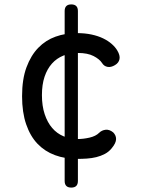

<svg xmlns="http://www.w3.org/2000/svg" viewBox="-20 -710 640 870"><path d="M273 -660Q273 -675 280.5 -682.5Q288 -690 303 -690Q318 -690 325.5 -682.5Q333 -675 333 -660V110Q333 125 325.5 132.5Q318 140 303 140Q288 140 280.5 132.5Q273 125 273 110ZM80 -274Q80 -351 100 -405Q120 -459 153.5 -493.5Q187 -528 232 -544Q277 -560 327 -560Q365 -560 395 -553.5Q425 -547 447.5 -536Q470 -525 486 -511Q502 -497 511 -482Q525 -459 521.5 -442Q518 -425 501 -415Q483 -404 467 -407Q451 -410 442 -425Q431 -442 404 -456Q377 -470 333 -470Q297 -470 267 -458Q237 -446 215.5 -422Q194 -398 182 -362.5Q170 -327 170 -279Q170 -230 182.5 -192.5Q195 -155 216.5 -130Q238 -105 268 -92.5Q298 -80 332 -80Q358 -80 386 -86.5Q414 -93 429 -108Q441 -120 458.5 -122Q476 -124 493 -110Q499 -104 502.5 -96.5Q506 -89 506 -80Q506 -71 501 -60.5Q496 -50 486 -38Q473 -22 455 -12.5Q437 -3 416.5 2Q396 7 374 8.5Q352 10 330 10Q275 10 229 -7Q183 -24 150 -58.5Q117 -93 98.5 -147Q80 -201 80 -274Z"/></svg>

Font: Maple Mono
Style: Regular
Weight: 400
Monospace: yes
Designer: subframe7536
Version: Version 7.300